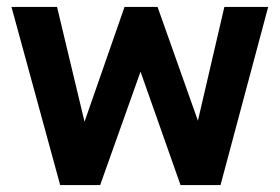

<svg xmlns="http://www.w3.org/2000/svg" viewBox="-20 -532 804 552"><path d="M614 0 751 -512H625L549 -185L433 -512H338L223 -182L144 -512H13L153 0H268L384 -326L499 0Z"/></svg>

Font: Fog Sans
Style: Bold
Weight: 700
Foundry: Intel Corporation
Version: Version 1.00